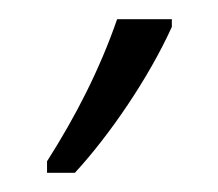

<svg xmlns="http://www.w3.org/2000/svg" viewBox="-20 -734 227 200"><path d="M29 -566V-554H58C94 -593 135 -653 159 -706V-714H102C84 -662 59 -613 29 -566Z"/></svg>

Font: Noto Sans UI Condensed Light
Style: Regular
Weight: 300
Width: 3
Designer: Monotype Design Team
Foundry: Monotype Imaging Inc.
Version: Version 1.901